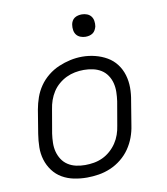

<svg xmlns="http://www.w3.org/2000/svg" viewBox="-83 -802 766 879"><g transform="rotate(-10 300.0 -362.0)"><path d="M251 8Q220 8 190.5 2Q161 -4 136 -18.5Q111 -33 93.5 -56.5Q76 -80 67.5 -108Q59 -136 59.5 -166.5Q60 -197 65 -228L83 -338Q88 -366 97.5 -393Q107 -420 123.5 -444Q140 -468 163.5 -487Q187 -506 214 -517.5Q241 -529 268.5 -535Q296 -541 324 -541Q355 -541 384.5 -533.5Q414 -526 439 -511.5Q464 -497 481.5 -474Q499 -451 507.5 -422.5Q516 -394 516 -363.5Q516 -333 510 -302L492 -192Q488 -164 478 -137Q468 -110 451.5 -86Q435 -62 411.5 -43Q388 -24 361 -12.5Q334 -1 306 3.5Q278 8 251 8ZM252 -50Q273 -50 293.5 -53.5Q314 -57 333.5 -66Q353 -75 370 -90Q387 -105 399 -123Q411 -141 418 -161Q425 -181 428 -202L447 -312Q450 -333 450.5 -354.5Q451 -376 446 -396Q441 -416 429.5 -433Q418 -450 401 -460.5Q384 -471 363 -475.5Q342 -480 321 -480Q300 -480 279.5 -476Q259 -472 240 -463Q221 -454 204 -439.5Q187 -425 175.5 -407Q164 -389 157 -369Q150 -349 147 -328L128 -218Q125 -197 124.5 -175.5Q124 -154 129 -134.5Q134 -115 145 -98Q156 -81 173 -70Q190 -59 210.5 -54.5Q231 -50 252 -50ZM356 -628Q344 -628 332.5 -632.5Q321 -637 314 -646Q307 -655 305 -667.5Q303 -680 305 -693Q306 -701 310.5 -709.5Q315 -718 322.5 -723Q330 -728 339 -730Q348 -732 356 -732Q369 -732 380.5 -727.5Q392 -723 399 -714Q406 -705 408 -692.5Q410 -680 408 -667Q406 -659 401.5 -650.5Q397 -642 389.5 -637Q382 -632 373.5 -630Q365 -628 356 -628Z"/></g></svg>

Font: Iosevka Curly Light Extended
Style: Italic
Weight: 300
Width: 7
Italic angle: -9°
Monospace: yes
Designer: Belleve Invis
Foundry: Belleve Invis
Version: Version 11.1.0; ttfautohint (v1.8.3)